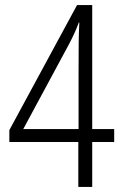

<svg xmlns="http://www.w3.org/2000/svg" viewBox="-20 -740 493 760"><path d="M290 -178H17V-225L285 -720H345V-229H432V-178H345V0H290ZM291 -229V-461Q291 -527 291.5 -570.5Q292 -614 294 -651H292Q278 -612 252 -563L72 -229Z"/></svg>

Font: Noto Sans Gurmukhi UI Condensed Light
Style: Regular
Weight: 300
Width: 3
Designer: Jelle Bosma - Monotype Design Team
Foundry: Monotype Imaging Inc.
Version: Version 2.004; ttfautohint (v1.8.4.7-5d5b)